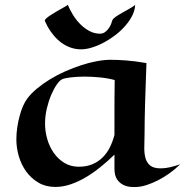

<svg xmlns="http://www.w3.org/2000/svg" viewBox="-20 -757 768 797"><path d="M728 -75.2Q707.5 -54.7 683.8 -37.8Q660.2 -21 636.2 -8.8Q612.3 3.4 589.8 10.7Q567.4 18.1 548.8 19Q538.6 20 522.5 18.8Q506.3 17.6 491.5 10.3Q476.6 2.9 465.8 -12.7Q455.1 -28.3 455.1 -57.1V-115.2Q428.2 -88.9 398.4 -64.7Q368.7 -40.5 337.2 -21.7Q305.7 -2.9 273.4 8.1Q241.2 19 210 19Q169.9 19 139.6 1.2Q109.4 -16.6 88.9 -44.9Q68.4 -73.2 58.1 -108.4Q47.9 -143.6 47.9 -178.2Q47.9 -204.1 51.8 -229.2Q55.7 -254.4 61.8 -276.9Q67.9 -299.3 75.9 -317.4Q84 -335.4 92.8 -347.2Q108.9 -369.1 133.8 -389.6Q158.7 -410.2 188.2 -428.2Q217.8 -446.3 251 -460.9Q284.2 -475.6 317.1 -486.3Q350.1 -497.1 381.3 -502.9Q412.6 -508.8 439 -508.8Q466.3 -508.8 503.4 -506.1Q540.5 -503.4 587.9 -495.1Q585.9 -439 584.5 -396Q583 -353 582 -319.1Q581.1 -285.2 580.6 -257.3Q580.1 -229.5 580.1 -203.1Q580.1 -176.3 579.1 -150.4Q578.1 -124.5 583 -104Q587.9 -83.5 602.3 -70.8Q616.7 -58.1 647 -58.1Q665 -58.1 685.5 -62.7Q706.1 -67.4 728 -75.2ZM456.1 -424.8Q426.8 -432.6 393.6 -435.8Q360.4 -439 330.1 -439Q313.5 -439 298.6 -438Q283.7 -437 271.5 -435.5Q259.3 -434.1 250 -431.9Q240.7 -429.7 235.8 -426.8Q227.1 -422.4 215.3 -405.5Q203.6 -388.7 192.9 -363.8Q182.1 -338.9 174.6 -307.6Q167 -276.4 167 -243.2Q167 -211.4 176.3 -179.4Q185.5 -147.5 203.4 -122.1Q221.2 -96.7 247.3 -80.8Q273.4 -64.9 307.1 -64.9Q338.9 -64.9 363.3 -75.2Q387.7 -85.4 405.8 -103.3Q423.8 -121.1 435.8 -145Q447.8 -168.9 455.1 -196.8Q455.1 -217.3 455.1 -240.5Q455.1 -263.7 455.1 -291.5Q455.1 -319.3 455.3 -352.3Q455.6 -385.3 456.1 -424.8ZM541 -737.3Q540.5 -715.8 529.8 -693.8Q519 -671.9 501.2 -651.1Q483.4 -630.4 460.4 -612.5Q437.5 -594.7 412.6 -581.3Q387.7 -567.9 362.8 -560.1Q337.9 -552.2 316.9 -552.2Q293.5 -552.2 272.9 -559.6Q252.4 -566.9 235.1 -579.6Q217.8 -592.3 203.4 -609.4Q189 -626.5 178.2 -645.5Q177.7 -646.5 175.8 -650.4Q173.8 -654.3 171.6 -658.7Q169.4 -663.1 167.7 -666.7Q166 -670.4 166 -671.4Q166 -675.3 172.9 -681.4Q179.7 -687.5 190.2 -694.3Q200.7 -701.2 212.9 -708.3Q225.1 -715.3 235.6 -721.2Q246.1 -727.1 253.4 -731.4Q260.7 -735.8 261.2 -737.3Q269.5 -717.3 282.5 -696Q295.4 -674.8 312.7 -657.2Q330.1 -639.6 350.8 -628.4Q371.6 -617.2 395 -617.2Q407.2 -617.2 416.3 -624Q425.3 -630.9 431.6 -639.9Q438 -648.9 441.4 -658Q444.8 -667 445.8 -671.4Q446.8 -676.3 453.4 -681.9Q460 -687.5 469.7 -693.6Q479.5 -699.7 491 -706.1Q502.4 -712.4 512.7 -718.3Q522.9 -724.1 530.8 -729Q538.6 -733.9 541 -737.3Z"/></svg>

Font: Eagle Lake
Style: Regular
Weight: 400
Designer: Astigmatic (AOETI)
Foundry: Astigmatic (AOETI)
Version: Version 1.000